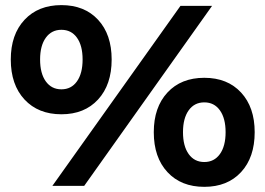

<svg xmlns="http://www.w3.org/2000/svg" viewBox="-20 -724 1034 748"><path d="M219.2 -704.1Q309.1 -704.1 362.1 -647Q415 -589.8 415 -492.2Q415 -394 362.1 -336.4Q309.1 -278.8 219.2 -278.8Q128.9 -278.8 75.4 -336.4Q22 -394 22 -492.2Q22 -589.4 75.4 -646.7Q128.9 -704.1 219.2 -704.1ZM683.1 -701.2H806.2L308.1 0H184.1ZM136.2 -492.2Q136.2 -438 158.4 -407Q180.7 -376 219.2 -376Q257.8 -376 279.8 -407Q301.8 -438 301.8 -492.2Q301.8 -546.4 279.8 -577.1Q257.8 -607.9 219.2 -607.9Q180.7 -607.9 158.4 -576.9Q136.2 -545.9 136.2 -492.2ZM972.2 -209Q972.2 -110.8 919.2 -53.5Q866.2 3.9 775.9 3.9Q685.5 3.9 632.3 -53.5Q579.1 -110.8 579.1 -209Q579.1 -306.2 632.3 -363.5Q685.5 -420.9 775.9 -420.9Q866.2 -420.9 919.2 -363.5Q972.2 -306.2 972.2 -209ZM836.7 -294.2Q814.5 -325.2 775.9 -325.2Q737.3 -325.2 715.1 -294.2Q692.9 -263.2 692.9 -209Q692.9 -154.8 715.1 -123.8Q737.3 -92.8 775.9 -92.8Q814.5 -92.8 836.7 -123.8Q858.9 -154.8 858.9 -209Q858.9 -263.2 836.7 -294.2Z"/></svg>

Font: Montserrat-Arabic
Style: Bold
Weight: 700
Designer: Mohamed Gaber
Foundry: Kief Type Foundry
Version: Version 5.008;PS 005.008;hotconv 1.0.88;makeotf.lib2.5.64775